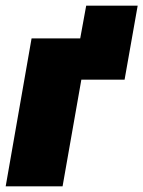

<svg xmlns="http://www.w3.org/2000/svg" viewBox="-25 -655 504 675"><path d="M-5 0H195L261 -375H413L459 -635H278L257 -520H86Z"/></svg>

Font: Fixel Text 20240404 Black
Style: Italic
Weight: 900
Width: 4
Italic angle: -10°
Designer: AlfaBravo + MacPaw
Foundry: Kyrylo Tkachov, Marchela Mozhyna, Serhii Makarenko, Maria Weinstein, Zakhar Kryvoshyya
Version: Version 1.211;Glyphs 3.2 (3225)